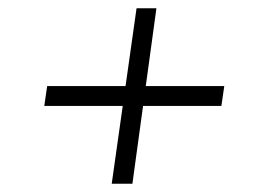

<svg xmlns="http://www.w3.org/2000/svg" viewBox="-20 -582 626 464"><path d="M94 -374H522L515 -326H87ZM310 -562H358L300 -138H250Z"/></svg>

Font: Pathway Extreme 8pt Thin 12pt
Style: Italic
Weight: 100
Italic angle: -8°
Version: Version 1.001;gftools[0.9.26]